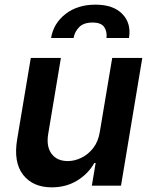

<svg xmlns="http://www.w3.org/2000/svg" viewBox="-20 -793 648 820"><path d="M406.2 -229.4 459.2 -545.5H587.7L496.8 0H372.2L388.5 -96.9H382.8Q357.2 -51.1 309.8 -22Q262.4 7.1 201 7.1Q120.7 7.1 78.8 -46.3Q36.9 -99.8 53.3 -198.2L111.5 -545.5H240.1L185.4 -218Q177.6 -166.2 200.6 -135.7Q223.7 -105.1 269.9 -105.1Q298.3 -105.1 327.2 -119Q356.2 -132.8 377.8 -160.3Q399.5 -187.9 406.2 -229.4ZM198.2 -630.7Q208.5 -693.2 259.6 -733.1Q310.7 -773.1 387.8 -773.1Q464.1 -773.1 502.7 -733.1Q541.2 -693.2 530.9 -630.7H434.7Q438.2 -657 425.4 -676.8Q412.6 -696.7 375.4 -696.7Q336.6 -696.7 317.5 -676.5Q298.3 -656.2 294.4 -630.7Z"/></svg>

Font: Inter UI Semi Bold
Style: Italic
Weight: 600
Italic angle: -9.39999°
Designer: Rasmus Andersson
Foundry: rsms
Version: 3.2;8d6f07862